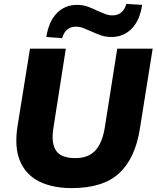

<svg xmlns="http://www.w3.org/2000/svg" viewBox="-20 -955 804 986"><path d="M348 11Q250 11 181.5 -23Q113 -57 83 -127.5Q53 -198 70 -307L134 -705H318L254 -296Q242 -221 267.5 -182Q293 -143 367 -143Q433 -143 469 -181.5Q505 -220 518 -299L582 -705H764L698 -292Q674 -141 591.5 -65Q509 11 348 11ZM299 -759 218 -765Q230 -844 271.5 -887Q313 -930 376 -930Q407 -930 433 -920Q459 -910 482 -899Q502 -890 520.5 -883Q539 -876 557 -876Q612 -876 629 -935L710 -930Q698 -850 656 -807.5Q614 -765 552 -765Q522 -765 495.5 -774.5Q469 -784 446 -795Q426 -804 407.5 -811Q389 -818 370 -818Q316 -818 299 -759Z"/></svg>

Font: Mulish Black
Style: Italic
Weight: 900
Italic angle: -9°
Designer: Vernon Adams
Foundry: Vernon Adams
Version: Version 3.603; ttfautohint (v1.8.3)